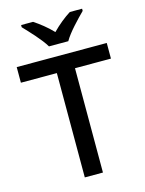

<svg xmlns="http://www.w3.org/2000/svg" viewBox="-137 -1022 836 1104"><g transform="rotate(-15 281.5 -470.5)"><path d="M223 -781H338C363 -826 426 -891 463 -928V-941H390C355 -919 315 -887 280 -851C246 -887 206 -918 171 -941H100V-928C136 -890 197 -826 223 -781ZM335 0V-621H549V-714H13V-621H227V0Z"/></g></svg>

Font: Noto Sans Bassa Vah Medium
Style: Regular
Weight: 500
Designer: Monotype Design Team
Foundry: Monotype Imaging Inc.
Version: Version 2.002